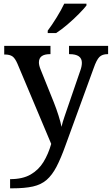

<svg xmlns="http://www.w3.org/2000/svg" viewBox="-20 -786 609 1046"><path d="M35 190Q103 190 146.5 165Q190 140 216.5 97Q243 54 259 -2L75 -439Q62 -469 47.5 -479Q33 -489 6 -489H3V-536H255V-491H252Q192 -491 192 -446Q192 -430 201 -408L273 -229Q287 -194 299 -156Q311 -118 315 -95Q321 -121 331.5 -151Q342 -181 350 -205L417 -400Q426 -424 426 -444Q426 -491 359 -491H356V-536H569V-491H566Q537 -491 521.5 -475.5Q506 -460 490 -414L338 3Q312 76 288 122Q264 168 234 194Q204 220 159.5 230Q115 240 46 240H35ZM240 -619Q262 -648 288 -690Q314 -732 330 -766H451V-756Q438 -739 409.5 -710Q381 -681 347.5 -652.5Q314 -624 286 -606H240Z"/></svg>

Font: Noto Serif Hentaigana Medium
Style: Regular
Weight: 500
Designer: Kazuhiro Yamada
Foundry: nipponia
Version: Version 1.000; ttfautohint (v1.8.4.7-5d5b)